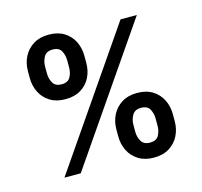

<svg xmlns="http://www.w3.org/2000/svg" viewBox="-110 -869 1063 1009"><g transform="rotate(-15 422.0 -364.0)"><path d="M453.5 -136.4V-174.7Q453.5 -217 471.4 -252.5Q489.3 -288 523.8 -309.7Q558.2 -331.3 607.2 -331.3Q657.7 -331.3 691.8 -309.8Q725.9 -288.4 743.4 -252.8Q761 -217.3 761 -174.7V-136.4Q761 -94.1 743.3 -58.6Q725.5 -23.1 691.2 -1.4Q657 20.2 607.2 20.2Q557.5 20.2 523.1 -1.4Q488.6 -23.1 471.1 -58.6Q453.5 -94.1 453.5 -136.4ZM546.2 -174.7V-136.4Q546.2 -108.3 559.7 -84.9Q573.2 -61.4 607.2 -61.4Q641.7 -61.4 654.7 -84.7Q667.6 -108 667.6 -136.4V-174.7Q667.6 -203.1 655.2 -226.7Q642.8 -250.4 607.2 -250.4Q573.9 -250.4 560 -226.7Q546.2 -203.1 546.2 -174.7ZM83.8 -552.6V-590.9Q83.8 -633.5 101.9 -669Q120 -704.5 154.5 -726Q188.9 -747.5 237.9 -747.5Q288 -747.5 322.3 -726Q356.5 -704.5 373.9 -669Q391.3 -633.5 391.3 -590.9V-552.6Q391.3 -509.9 373.8 -474.6Q356.2 -439.3 321.7 -418Q287.3 -396.7 237.9 -396.7Q187.9 -396.7 153.6 -418Q119.3 -439.3 101.6 -474.8Q83.8 -510.3 83.8 -552.6ZM177.2 -590.9V-552.6Q177.2 -524.1 190.5 -500.9Q203.8 -477.6 237.9 -477.6Q272 -477.6 285 -500.9Q297.9 -524.1 297.9 -552.6V-590.9Q297.9 -619.3 285.5 -642.9Q273.1 -666.5 237.9 -666.5Q204.2 -666.5 190.7 -642.8Q177.2 -619 177.2 -590.9ZM124.3 0 624.3 -727.3H713.1L213.1 0Z"/></g></svg>

Font: InterMG SemiBold
Style: Regular
Weight: 600
Designer: Rasmus Andersson
Foundry: rsms
Version: Version 3.019;December 26, 2023;FontCreator 15.0.0.2955 64-b